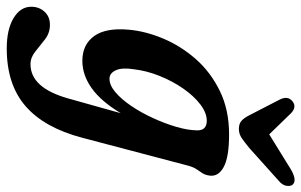

<svg xmlns="http://www.w3.org/2000/svg" viewBox="-246 -503 937 598"><g transform="rotate(90 223.0 -203.5)"><path d="M352.5 9.5Q321.5 127.5 254 186Q186.5 244.5 74.5 244.5Q15 244.5 -20.2 223.2Q-55.5 202 -55.5 168Q-55.5 144 -40.2 127Q-25 110 1 110Q26 110 45.8 125.2Q65.5 140.5 84 155.5Q102.5 170.5 123.5 170.5Q197 170.5 230 53.5L276 -110.5Q238.5 -48.5 197.8 -19.8Q157 9 113 9Q62.5 9 36 -27.5Q9.5 -64 16 -135.5Q20.5 -187.5 43.5 -242.5Q66.5 -297.5 107.2 -344Q148 -390.5 206.8 -419.2Q265.5 -448 342 -448Q412.5 -448 443.2 -431.5Q474 -415 470.5 -387.5Q468.5 -373.5 462.8 -364.8Q457 -356 450.5 -346.5Q444 -337 439.5 -320.5ZM139 -149.5Q133.5 -114.5 142.5 -95Q151.5 -75.5 169 -75.5Q189 -75.5 211 -94.2Q233 -113 253.8 -143.8Q274.5 -174.5 291.2 -211Q308 -247.5 318.5 -283.2Q329 -319 329.5 -347.5Q330.5 -378.5 299.5 -378.5Q275 -378.5 248.8 -358.5Q222.5 -338.5 199.2 -305Q176 -271.5 159.8 -231Q143.5 -190.5 139 -149.5ZM384.5 -511Q367.5 -497 354.2 -487.8Q341 -478.5 325 -478.5Q308.5 -478.5 299.2 -487.2Q290 -496 282.5 -511L233.5 -606Q221 -631 239 -645.5Q256.5 -659.5 276 -641L342 -573L452 -641Q486 -660.5 499 -645.5Q504 -639 502.2 -626.8Q500.5 -614.5 487 -603Z"/></g></svg>

Font: Fraunces 144pt SuperSoft SemiBold
Style: Italic
Weight: 600
Italic angle: -16°
Version: Version 1.000;[b76b70a41]